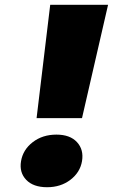

<svg xmlns="http://www.w3.org/2000/svg" viewBox="-20 -775 495 803"><path d="M133 -281 190 -755H432L323 -281ZM323 -101Q315 -54 274.5 -23Q234 8 177 8Q119 8 89.5 -23Q60 -54 68 -101Q76 -149 117 -180.5Q158 -212 216 -212Q273 -212 302 -180.5Q331 -149 323 -101Z"/></svg>

Font: Poppins Black
Style: Italic
Weight: 900
Italic angle: -10°
Designer: Ninad Kale (Devanagari), Jonny Pinhorn (Latin)
Foundry: Indian Type Foundry
Version: Version 3.200;PS 1.000;hotconv 16.6.54;makeotf.lib2.5.65590